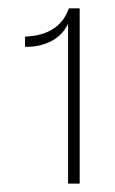

<svg xmlns="http://www.w3.org/2000/svg" viewBox="-20 -932 275 460"><path d="M170.9 -492.2H143.1V-875Q129.9 -847.7 103.3 -833.7Q76.7 -819.8 43.9 -819.8H40V-844.2Q122.6 -847.7 145 -912.1H170.9Z"/></svg>

Font: Creato Display Thin
Style: Regular
Weight: 265
Version: Version 1.000